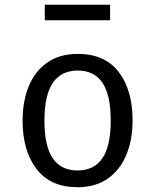

<svg xmlns="http://www.w3.org/2000/svg" viewBox="-20 -779 655 811"><path d="M308.7 -551.3Q423.1 -551.3 481.5 -474.9Q540 -398.5 540 -270.3Q540 -187.7 513.3 -124.1Q486.7 -60.5 434.9 -24.4Q383.1 11.8 307.7 11.8Q193.3 11.8 134.4 -65.1Q75.4 -142.1 75.4 -269.2Q75.4 -352.3 102.1 -416.2Q128.7 -480 180.8 -515.6Q232.8 -551.3 308.7 -551.3ZM308.7 -481Q239 -481 203.3 -429.2Q167.7 -377.4 167.7 -269.2Q167.7 -162.1 202.8 -110.5Q237.9 -59 307.7 -59Q377.4 -59 412.6 -110.8Q447.7 -162.6 447.7 -270.3Q447.7 -377.9 412.8 -429.5Q377.9 -481 308.7 -481ZM445.1 -693.3H169.2V-759H445.1Z"/></svg>

Font: FiraCode Nerd Font
Style: Regular
Weight: 400
Designer: Carrois Corporate, Edenspiekermann AG, Nikita Prokopov
Foundry: Carrois Corporate, Edenspiekermann AG, Nikita Prokopov
Version: Version 6.002;Nerd Fonts 3.4.0